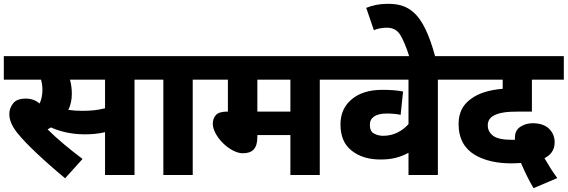

<svg xmlns="http://www.w3.org/2000/svg" viewBox="-20 -916 2971 1005"><path d="M773.9 -499V-622.1H0V-499H194.8C199.7 -481.9 202.1 -463.9 202.1 -445.8C202.1 -418.9 197.3 -395 187 -374C167 -391.6 143.1 -399.9 115.2 -399.9C83.5 -399.9 61.5 -391.6 48.3 -374.5C35.2 -357.4 28.8 -339.4 28.8 -319.8C28.8 -290.5 39.1 -260.7 69.8 -221.2C95.2 -189.5 129.9 -153.3 174.3 -111.8C218.3 -70.3 267.1 -27.3 320.8 17.1L412.1 -84C346.2 -133.3 278.3 -189.9 229 -238.8C234.9 -241.7 240.7 -245.1 247.1 -249C288.1 -230 348.6 -212.9 422.9 -212.9C460.4 -212.9 495.1 -215.8 529.8 -224.1V0H684.1V-499ZM411.1 -335.9C385.3 -335.9 360.8 -337.4 337.9 -340.8C349.1 -364.7 356 -391.6 356 -424.8C356 -456.1 351.6 -479 346.2 -499H529.8V-349.1C491.2 -339.4 456.1 -335.9 411.1 -335.9Z M1079.6 -499V-622.1H759.8V-499H835V0H988.8V-499Z M1744.1 -499V-622.1H1064.9V-499H1172.9V-331.1L1171.9 -332C1140.6 -332 1119.6 -325.7 1109.4 -313C1099.1 -300.3 1093.8 -285.6 1093.8 -269C1093.8 -202.6 1184.6 -113.8 1251 -113.8C1300.3 -113.8 1327.1 -137.2 1327.1 -199.2V-209H1500V0H1653.8V-499ZM1500 -332H1327.1V-499H1500Z M2361.8 -622.1H1729V-499H2118.2V-266.1C2086.4 -231.4 2042 -205.1 1985.8 -205.1C1968.8 -205.1 1952.6 -209 1938 -216.8C1923.3 -224.1 1916 -239.7 1916 -263.2C1916 -300.3 1946.3 -321.8 2004.9 -321.8C2034.2 -321.8 2058.1 -318.8 2077.1 -314.9L2089.8 -437C2060.5 -442.9 2024.4 -445.8 1981.9 -445.8C1914.6 -445.8 1861.3 -429.7 1821.8 -397C1782.2 -364.3 1762.2 -320.3 1762.2 -265.1C1762.2 -203.6 1781.7 -157.7 1821.3 -127C1860.4 -96.2 1910.2 -81.1 1971.2 -81.1C2032.2 -81.1 2073.7 -92.3 2118.2 -116.2V0H2272V-499H2361.8Z M2259.3 -615.2C2226.1 -738.8 2189.5 -810.5 2147.9 -848.6C2106.9 -886.7 2061.5 -896 2009.3 -896C1966.3 -896 1930.7 -888.2 1897 -875L1937 -757.8C1954.6 -766.1 1980 -771 2005.4 -771C2036.1 -771 2059.1 -758.8 2074.7 -733.9C2090.3 -709 2106.9 -669.4 2124 -615.2Z M2897 16.1C2870.1 -20.5 2847.7 -57.1 2830.1 -87.9C2859.4 -103 2883.3 -127.4 2883.3 -170.9C2883.3 -198.7 2873.5 -222.7 2854 -242.2C2834 -261.2 2805.7 -271 2768.1 -271C2745.1 -271 2723.6 -265.1 2704.6 -252.9C2685.1 -240.7 2675.3 -221.7 2675.3 -195.8V-195.3V-194.8V-194.3V-192.9V-192.4V-190.9V-190.4V-186V-185.5V-184.1H2674.8H2674.3H2673.3H2672.9H2671.4H2669.4H2662.1C2613.8 -184.1 2580.1 -190.9 2561.5 -205.1C2542.5 -219.2 2533.2 -237.3 2533.2 -259.8C2533.2 -284.7 2545.4 -302.7 2570.3 -314C2583.5 -320.3 2599.6 -324.7 2618.7 -327.6C2637.7 -330.6 2664.6 -332 2699.2 -332H2764.2V-499H2931.2V-622.1H2347.2V-499H2611.3V-451.2C2541.5 -445.3 2484.4 -428.7 2443.4 -397C2402.8 -367.7 2380.4 -325.7 2380.4 -267.1C2380.4 -188.5 2413.1 -136.7 2465.3 -105.5C2517.6 -74.2 2585 -61 2653.3 -61C2671.4 -61 2689 -61.5 2707 -63C2723.1 -25.9 2746.1 25.4 2772.9 68.8Z"/></svg>

Font: Noto Reveo Sans
Style: Regular
Weight: 800
Designer: Monotype Design Team
Foundry: Monotype Imaging Inc.
Version: Version 2.007